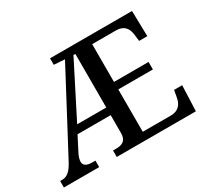

<svg xmlns="http://www.w3.org/2000/svg" viewBox="-141 -934 1246 1154"><g transform="rotate(-30 481.5 -357.0)"><path d="M0 0H245V-45H224C185 -45 164 -57 164 -84C164 -96 169 -116 180 -137L231 -236H461V-110C460 -58 430 -45 388 -45H367V0H916L923 -177H867L859 -133C852 -89 830 -53 773 -53H578V-347H818V-399H578V-661H746C801 -660 822 -626 827 -581L832 -537H889L885 -714H316V-669L391 -664L104 -123C76 -69 50 -45 15 -45H0ZM259 -289 448 -661H461V-289Z"/></g></svg>

Font: Noto Serif Medium
Style: Regular
Weight: 500
Designer: Monotype Design Team
Foundry: Monotype Imaging Inc.
Version: Version 2.013